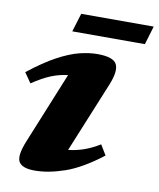

<svg xmlns="http://www.w3.org/2000/svg" viewBox="-80 -755 690 832"><g transform="rotate(10 264.5 -339.0)"><path d="M72.5 -107 200 -419.5Q163 -415.5 127 -401Q91 -386.5 45.5 -356L15 -400Q82.5 -453 135.2 -481.5Q188 -510 230.8 -520.8Q273.5 -531.5 310.5 -531.5Q380 -531.5 394.8 -502.8Q409.5 -474 384 -411.5L256.5 -100.5Q325.5 -107 393.5 -149L420.5 -104.5Q334 -37.5 261.8 -12.2Q189.5 13 128.5 13Q74 13 59 -12.2Q44 -37.5 72.5 -107ZM185 -609.5 210 -691H529L504.5 -609.5Z"/></g></svg>

Font: Newsreader 6pt
Style: Bold Italic
Weight: 700
Italic angle: -17°
Designer: Hugues Gentile
Foundry: Production Type
Version: Version 1.003; ttfautohint (v1.8.3)